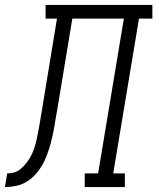

<svg xmlns="http://www.w3.org/2000/svg" viewBox="-76 -755 635 775"><path d="M-56 0 -47 -55Q-34 -55 -20.5 -58.5Q-7 -62 4 -70.5Q15 -79 24.5 -90Q34 -101 41.5 -112.5Q49 -124 54.5 -137Q60 -150 64 -162.5Q68 -175 71 -188.5Q74 -202 76.5 -215Q79 -228 81.5 -241Q84 -254 86 -267Q88 -279 90 -291Q92 -303 94 -315L154 -680H108V-735H539V-680H485L381 -55H428V0H266V-55H320L424 -680H216L154 -306Q154 -305 153.5 -304Q153 -303 153 -302V-298Q152 -297 152 -297Q152 -297 152 -296Q148 -272 144 -248Q140 -224 134.5 -200Q129 -176 121.5 -152Q114 -128 103 -105Q92 -82 76 -61.5Q60 -41 38.5 -26Q17 -11 -7.5 -5.5Q-32 0 -56 0Z"/></svg>

Font: Iosevka Curly Slab LtObl
Style: Regular
Weight: 300
Italic angle: -9°
Monospace: yes
Designer: Belleve Invis
Foundry: Belleve Invis
Version: Version 11.0.0; ttfautohint (v1.8.3)